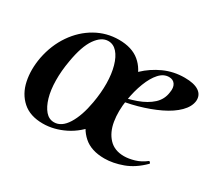

<svg xmlns="http://www.w3.org/2000/svg" viewBox="-90 -550 787 716"><g transform="rotate(30 303.5 -192.5)"><path d="M152 14Q97 14 64.5 -15Q32 -44 22 -91Q12 -138 22 -193Q34 -254 66 -300.5Q98 -347 144 -373Q190 -399 243 -399Q299 -399 332 -371.5Q365 -344 376 -297.5Q387 -251 375 -193Q362 -125 327 -78.5Q292 -32 245.5 -9Q199 14 152 14ZM186 -11Q218 -11 241.5 -48.5Q265 -86 276 -149Q284 -194 283.5 -234.5Q283 -275 274 -307Q265 -339 249 -357Q233 -375 211 -375Q182 -375 158 -341Q134 -307 122 -236Q114 -191 114.5 -150Q115 -109 124 -78Q133 -47 148.5 -29Q164 -11 186 -11ZM416 12Q359 12 326.5 -17Q294 -46 284 -91Q274 -136 283 -185Q291 -224 312 -262.5Q333 -301 365 -331.5Q397 -362 438 -380.5Q479 -399 526 -399Q567 -399 587.5 -385Q608 -371 606 -345Q603 -319 579 -295Q555 -271 515.5 -252Q476 -233 427.5 -219.5Q379 -206 329 -201L331 -214Q379 -222 416.5 -235.5Q454 -249 477.5 -270.5Q501 -292 505 -324Q509 -346 500.5 -359Q492 -372 474 -372Q451 -372 432.5 -351.5Q414 -331 400.5 -296Q387 -261 380 -218Q372 -167 379 -125Q386 -83 410 -57.5Q434 -32 475 -32Q495 -32 519 -39Q543 -46 565 -63Q567 -65 570.5 -61Q574 -57 572 -55Q535 -18 494 -3Q453 12 416 12Z"/></g></svg>

Font: Cormorant Garamond Light
Style: Bold Italic
Weight: 700
Italic angle: -10°
Version: Version 4.001